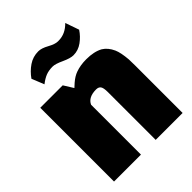

<svg xmlns="http://www.w3.org/2000/svg" viewBox="-211 -861 977 977"><g transform="rotate(-45 277.5 -373.0)"><path d="M342.8 -600.1Q320.8 -600.1 283.4 -617.4Q246.1 -634.8 227.1 -634.8Q198.7 -634.8 178.2 -626.7Q157.7 -618.7 133.8 -600.1L106.9 -667Q128.9 -698.7 160.2 -720Q191.4 -741.2 230 -741.2Q252.9 -741.2 284.7 -723.6Q316.4 -706.1 335.9 -706.1H341.8Q390.6 -706.1 429.2 -746.1L455.1 -671.9Q435.5 -642.1 406.5 -621.1Q377.4 -600.1 342.8 -600.1ZM527.8 0H334V-344.2Q334 -374.5 326.2 -385.3Q318.4 -396 300.8 -396Q245.1 -396 228 -358.9V0H34.2V-530.8H195.8L228 -479L248.5 -497.6Q273.9 -519.5 297.9 -527.8Q332 -540 374 -540Q429.7 -540 465.3 -520.5Q494.1 -502.9 510.7 -465.8Q522.5 -439 526.9 -386.2Q527.8 -366.2 527.8 -339.8Z"/></g></svg>

Font: Squarion Black
Style: Regular
Weight: 900
Designer: Natanael Gama
Version: Version 1.00;September 12, 2019;FontCreator 11.5.0.2425 64-b